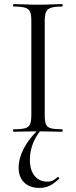

<svg xmlns="http://www.w3.org/2000/svg" viewBox="-20 -645 372 940"><path d="M199 -81Q199 -52 204.8 -37Q210.6 -22 229.2 -17Q247.8 -12 284.4 -12Q286.6 -12 286.6 -6Q286.6 0 284.4 0Q259.9 0 230.4 -1Q200.9 -2 165.2 -2Q131.5 -2 101.4 -1Q71.3 0 46.8 0Q44 0 44 -6Q44 -12 46.9 -12Q83.4 -12 102.1 -17Q120.8 -22 127.1 -37Q133.4 -52 133.4 -81V-544Q133.4 -573 127.1 -587.5Q120.9 -602 102.1 -607.5Q83.4 -613 46.8 -613Q44 -613 44 -619Q44 -625 46.8 -625Q71.3 -625 101.4 -623.5Q131.5 -622 165.2 -622Q200.9 -622 230.9 -623.5Q261 -625 284.4 -625Q286.6 -625 286.6 -619Q286.6 -613 284.4 -613Q247.9 -613 229.7 -607Q211.5 -601 205.2 -586Q199 -571 199 -542ZM173.6 275Q124.6 275 97.9 248Q71.2 221 71.2 176.8Q71.2 131.2 95.9 83Q120.6 34.8 169.2 -12L179.2 -7Q151.4 28.4 138.8 64.3Q126.2 100.2 126.2 138.2Q126.2 169.6 136.1 193.5Q146 217.4 165.2 230.8Q184.4 244.2 209.8 244.2Q230.2 244.2 241 237.4Q251.8 230.6 262.4 222Q264.6 220 268.1 224Q271.6 228 269.4 230Q244.6 254 222.7 264.5Q200.8 275 173.6 275Z"/></svg>

Font: Cormorant Light
Style: Regular
Weight: 300
Designer: Christian Thalmann (Catharsis Fonts)
Foundry: Catharsis Fonts
Version: Version 4.000